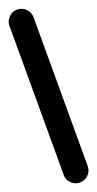

<svg xmlns="http://www.w3.org/2000/svg" viewBox="-179 -940 486 960"><g transform="rotate(-20 64.0 -460.0)"><path d="M0 -64H128V-856H0ZM64 -128Q37 -128 18.5 -109Q0 -90 0 -64Q0 -37 18.5 -18.5Q37 0 64 0Q90 0 109 -18.5Q128 -37 128 -64Q128 -90 109 -109Q90 -128 64 -128ZM64 -920Q37 -920 18.5 -901Q0 -882 0 -856Q0 -829 18.5 -810.5Q37 -792 64 -792Q90 -792 109 -810.5Q128 -829 128 -856Q128 -882 109 -901Q90 -920 64 -920Z"/></g></svg>

Font: Wavefont
Style: Bold
Weight: 700
Version: Version 3.004;gftools[0.9.33]